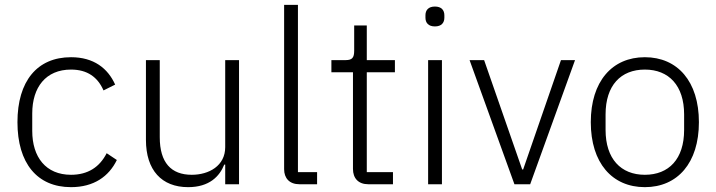

<svg xmlns="http://www.w3.org/2000/svg" viewBox="-20 -760 2955 792"><path d="M273 12C367 12 429 -32 462 -100L420 -128C391 -71 343 -39 273 -39C169 -39 113 -112 113 -220V-292C113 -400 169 -473 273 -473C340 -473 383 -442 407 -387L455 -411C425 -478 367 -524 273 -524C133 -524 52 -425 52 -256C52 -87 133 12 273 12Z M909 0H966V-512H909V-153C909 -76 842 -39 771 -39C686 -39 639 -89 639 -194V-512H582V-183C582 -58 647 12 756 12C844 12 886 -33 905 -81H909Z M1288 0V-50H1209V-740H1152V-62C1152 -25 1174 0 1215 0Z M1601 0V-50H1493V-462H1609V-512H1493V-655H1441V-551C1441 -522 1433 -512 1405 -512H1347V-462H1436V-63C1436 -25 1458 0 1499 0Z M1774 -651C1801 -651 1813 -666 1813 -687V-697C1813 -718 1801 -733 1774 -733C1747 -733 1735 -718 1735 -697V-687C1735 -666 1747 -651 1774 -651ZM1746 0H1803V-512H1746Z M2102 0H2167L2352 -512H2294L2138 -61H2134L1977 -512H1917Z M2640 12C2775 12 2863 -88 2863 -256C2863 -424 2775 -524 2640 -524C2505 -524 2417 -424 2417 -256C2417 -88 2505 12 2640 12ZM2640 -39C2541 -39 2478 -105 2478 -224V-288C2478 -408 2541 -473 2640 -473C2739 -473 2802 -407 2802 -288V-224C2802 -104 2739 -39 2640 -39Z"/></svg>

Font: IBM Plex Arabic Light
Style: Regular
Weight: 300
Designer: Mike Abbink, Paul van der Laan, Pieter van Rosmalen, Wael Morcos, Khajak Apelian
Foundry: Bold Monday
Version: Version 1.0